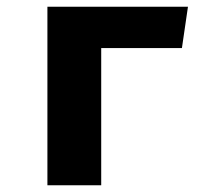

<svg xmlns="http://www.w3.org/2000/svg" viewBox="-20 -551 640 571"><path d="M281 0H121V-531H539L521 -408H281Z"/></svg>

Font: Qzxlaeiskcpccdgjqmyffctclhy
Style: Regular
Weight: 700
Monospace: yes
Designer: Carrois Corporate & Edenspiekermann
Foundry: Carrois Corporate GbR & Edenspiekermann AG
Version: Version 2.001